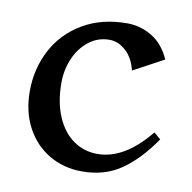

<svg xmlns="http://www.w3.org/2000/svg" viewBox="-64 -570 647 647"><g transform="rotate(10 259.5 -247.0)"><path d="M468 -408 364 -352Q354 -394 328 -417.5Q302 -441 272 -441Q232 -441 201 -416.5Q170 -392 153.5 -353Q137 -314 137 -271Q137 -204 158 -155Q179 -106 215.5 -80.5Q252 -55 298 -55Q390 -55 475 -160L498 -140Q448 -67 391.5 -27.5Q335 12 257 12Q194 12 144 -17.5Q94 -47 65.5 -100.5Q37 -154 37 -224Q37 -301 71 -365.5Q105 -430 169.5 -468Q234 -506 321 -506Q367 -506 406.5 -482Q446 -458 468 -408Z"/></g></svg>

Font: Amita
Style: Bold
Weight: 700
Designer: Eduardo Rodriguez Tunni, Modular Infotech, Brian J. Bonislawsky
Foundry: Eduardo Rodriguez Tunni, Modular Infotech, Brian J. Bonislawsky
Version: Version 1.003